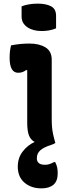

<svg xmlns="http://www.w3.org/2000/svg" viewBox="-20 -788 390 1058"><path d="M99 -753Q137 -768 189 -768Q233 -768 261 -753.5Q289 -739 289 -701V-632Q255 -617 209 -617Q161 -617 130 -638.5Q99 -660 99 -697ZM130 -111V-401L124 -402Q115 -395 104.5 -391Q94 -387 80 -387Q33 -387 33 -470Q33 -508 41 -538Q67 -543 91 -545.5Q115 -548 143 -548Q196 -548 230.5 -527Q265 -506 265 -459V-137Q265 -111 266.5 -90.5Q268 -70 272.5 -49Q277 -28 285 0Q278 5 261 11Q222 23 202.5 40Q183 57 183 84Q183 120 228 120Q242 120 253.5 116Q265 112 278 105H284Q292 121 295 134.5Q298 148 298 167Q298 210 274.5 230Q251 250 208 250Q152 250 115 218.5Q78 187 78 130Q78 82 105 47Q132 12 171 -6Q149 -17 139.5 -42Q130 -67 130 -111Z"/></svg>

Font: Recursive Sn Csl St
Style: Bold
Weight: 700
Version: Version 1.079;hotconv 1.0.112;makeotfexe 2.5.65598; ttfautoh